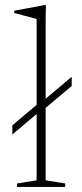

<svg xmlns="http://www.w3.org/2000/svg" viewBox="-20 -735 322 755"><path d="M132 -293.5 28.5 -206V-242L132 -329.5L151.5 -340L262 -433V-397L151.5 -304ZM159.5 -26 236.5 -13.5V0H47V-13.5L124 -26V-660.5Q117.5 -662.5 104.2 -666Q91 -669.5 73.2 -674Q55.5 -678.5 36 -684V-693L155.5 -715H160.5L159.5 -660.5Z"/></svg>

Font: Newsreader 16pt 16pt ExtraLight
Style: Regular
Weight: 250
Version: Version 1.003